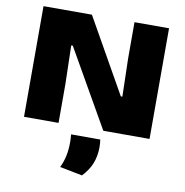

<svg xmlns="http://www.w3.org/2000/svg" viewBox="-96 -730 1050 1092"><g transform="rotate(10 429.5 -184.0)"><path d="M346.5 -639 589 -210H598L592.5 -431.5V-639H792V0H525L270 -446.5H261L266.5 -225V0H67V-639ZM516.5 52Q518 60 519 72.2Q520 84.5 520 94.5Q520 146 503.5 188.8Q487 231.5 449.5 271L319 245.5Q335 213 342.8 176.5Q350.5 140 350.5 96Q350.5 84.5 349.8 74Q349 63.5 348 52Z"/></g></svg>

Font: Anek Latin Expanded ExtraBold
Style: Regular
Weight: 800
Width: 7
Designer: Yesha Goshar
Foundry: Ek Type
Version: Version 1.003